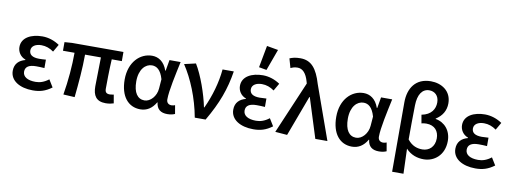

<svg xmlns="http://www.w3.org/2000/svg" viewBox="-71 -1200 4810 1799"><g transform="rotate(10 2334.0 -300.5)"><path d="M42 -137C42 -42 135 12 258 12C324 12 376 -2 437 -47L394 -117C350 -83 310 -71 269 -71C192 -71 148 -100 148 -147C148 -193 182 -216 251 -216C276 -216 302 -215 330 -213V-293C306 -291 286 -290 266 -290C200 -290 171 -314 171 -353C171 -395 211 -419 266 -419C308 -419 347 -405 383 -379L424 -450C377 -482 320 -502 261 -502C157 -502 65 -459 65 -367C65 -323 91 -278 141 -260V-256C84 -241 42 -205 42 -137Z M829 -128C829 -40 861 12 951 12C983 12 1009 6 1027 0L1013 -81C996 -78 984 -76 975 -76C945 -76 930 -88 930 -122C930 -160 931 -302 937 -403H1033V-490H544L473 -485V-403H583C583 -280 571 -136 548 0L656 6C670 -127 683 -274 683 -403H834C833 -306 829 -171 829 -128Z M1089 -239C1089 -78 1166 12 1281 12C1342 12 1391 -18 1427 -80H1430C1437 -15 1476 12 1538 12C1571 12 1595 5 1610 -2L1596 -83C1586 -79 1573 -76 1563 -76C1536 -76 1515 -91 1515 -124C1515 -208 1551 -367 1577 -490H1471L1453 -386H1449C1420 -470 1363 -502 1305 -502C1191 -502 1089 -405 1089 -239ZM1421 -211C1416 -137 1361 -77 1305 -77C1239 -77 1199 -133 1199 -240C1199 -356 1258 -413 1319 -413C1362 -413 1403 -388 1428 -300Z M1612 -477C1694 -354 1765 -181 1798 0H1901C2004 -176 2056 -318 2083 -490H1976C1965 -365 1926 -229 1870 -110H1866C1842 -231 1782 -403 1721 -502Z M2348 -779 2309 -570 2382 -557 2456 -760ZM2140 -137C2140 -42 2233 12 2356 12C2422 12 2474 -2 2535 -47L2492 -117C2448 -83 2408 -71 2367 -71C2290 -71 2246 -100 2246 -147C2246 -193 2280 -216 2349 -216C2374 -216 2400 -215 2428 -213V-293C2404 -291 2384 -290 2364 -290C2298 -290 2269 -314 2269 -353C2269 -395 2309 -419 2364 -419C2406 -419 2445 -405 2481 -379L2522 -450C2475 -482 2418 -502 2359 -502C2255 -502 2163 -459 2163 -367C2163 -323 2189 -278 2239 -260V-256C2182 -241 2140 -205 2140 -137Z M2564 0 2678 9 2822 -377H2826L2945 0H3060L2878 -510C2836 -652 2781 -720 2677 -720C2628 -720 2602 -712 2575 -701L2600 -613C2619 -622 2637 -629 2666 -629C2715 -629 2750 -590 2771 -515L2776 -497Z M3102 -239C3102 -78 3179 12 3294 12C3355 12 3404 -18 3440 -80H3443C3450 -15 3489 12 3551 12C3584 12 3608 5 3623 -2L3609 -83C3599 -79 3586 -76 3576 -76C3549 -76 3528 -91 3528 -124C3528 -208 3564 -367 3590 -490H3484L3466 -386H3462C3433 -470 3376 -502 3318 -502C3204 -502 3102 -405 3102 -239ZM3434 -211C3429 -137 3374 -77 3318 -77C3252 -77 3212 -133 3212 -240C3212 -356 3271 -413 3332 -413C3375 -413 3416 -388 3441 -300Z M3707 -482V178H3815C3813 98 3810 21 3807 -59C3857 -5 3919 12 3977 12C4075 12 4171 -59 4171 -196C4171 -294 4111 -365 4023 -380V-384C4081 -420 4115 -474 4115 -544C4115 -663 4019 -720 3919 -720C3774 -720 3707 -617 3707 -482ZM4065 -202C4065 -121 4012 -77 3949 -77C3903 -77 3851 -90 3807 -147C3807 -256 3808 -362 3810 -471C3812 -575 3851 -634 3919 -634C3968 -634 4011 -601 4011 -534C4011 -473 3977 -413 3885 -396L3899 -316C3914 -320 3930 -322 3945 -322C4026 -322 4065 -270 4065 -202Z M4253 -137C4253 -42 4346 12 4469 12C4535 12 4587 -2 4648 -47L4605 -117C4561 -83 4521 -71 4480 -71C4403 -71 4359 -100 4359 -147C4359 -193 4393 -216 4462 -216C4487 -216 4513 -215 4541 -213V-293C4517 -291 4497 -290 4477 -290C4411 -290 4382 -314 4382 -353C4382 -395 4422 -419 4477 -419C4519 -419 4558 -405 4594 -379L4635 -450C4588 -482 4531 -502 4472 -502C4368 -502 4276 -459 4276 -367C4276 -323 4302 -278 4352 -260V-256C4295 -241 4253 -205 4253 -137Z"/></g></svg>

Font: Cambridge Sans Medium
Style: Regular
Weight: 500
Version: Version 2.020;PS 002.020;hotconv 1.0.88;makeotf.lib2.5.64775